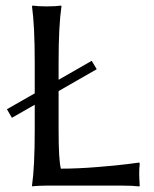

<svg xmlns="http://www.w3.org/2000/svg" viewBox="-20 -668 555 691"><path d="M310.1 -449.2 328.1 -418.9 190.9 -340.3V-200.2Q190.9 -89.8 199.2 -61Q258.8 -61 329.1 -66.7Q399.4 -72.3 440.4 -77.6L481 -83L482.9 -79.1Q481 -63.5 481 -43.9Q481 -28.3 482.9 0L481 2.9Q457 0 420.9 0H147.9Q132.8 0 119.9 0.7Q106.9 1.5 101.6 2L96.2 2.9L95.2 0Q105 -67.9 105 -200.2V-291L22.9 -244.1L4.9 -274.9L105 -332V-444.8Q105 -573.7 95.2 -645L97.2 -647.9Q115.2 -645 147.9 -645Q181.6 -645 200.2 -647.9L201.2 -645Q190.9 -575.2 190.9 -444.8V-380.9Z"/></svg>

Font: Linux Biolinum G
Style: Regular
Weight: 400
Designer: Philipp H. Poll
Foundry: Philipp H. Poll
Version: Version 1.1.0 ; ttfautohint (v1.6)